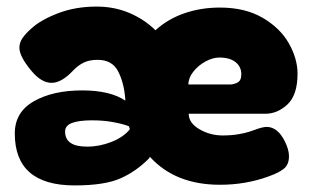

<svg xmlns="http://www.w3.org/2000/svg" viewBox="-20 -555 950 584"><path d="M791 -169Q824 -169 846 -126Q859 -100 859 -80Q859 -54 843 -41.5Q827 -29 801 -20Q800 -19 798.5 -19Q797 -19 796 -18Q727 7 649 7Q513 7 436 -78L434 -74Q395 -34 346.5 -12.5Q298 9 207 9Q25 9 25 -149Q25 -214 83 -247Q141 -280 230 -280Q315 -280 361 -249V-255Q357 -304 339 -338.5Q321 -373 277 -373Q252 -373 234.5 -364.5Q217 -356 202 -340Q167 -303 137 -303Q106 -303 76 -339Q39 -383 39 -410Q39 -425 48 -438.5Q57 -452 75 -468Q103 -494 156 -514.5Q209 -535 274 -535Q327 -535 372.5 -516Q418 -497 453 -463Q490 -497 540.5 -514.5Q591 -532 649 -532Q726 -532 779.5 -500.5Q833 -469 859 -422.5Q885 -376 885 -331Q885 -266 854.5 -237.5Q824 -209 787 -209H554Q554 -181 586.5 -162Q619 -143 657 -143Q683 -143 704 -146.5Q725 -150 737 -154Q749 -158 752 -159Q778 -169 791 -169ZM553 -298H679Q691 -298 702.5 -304Q714 -310 714 -329Q714 -352 696.5 -366Q679 -380 647 -380Q627 -380 605 -368Q583 -356 568 -337Q553 -318 553 -298ZM375 -162 372 -171Q354 -178 324.5 -183.5Q295 -189 260 -189Q220 -189 199 -181Q178 -173 178 -155Q178 -132 194.5 -120.5Q211 -109 245 -109Q283 -109 319.5 -123.5Q356 -138 375 -162Z"/></svg>

Font: Fredoka One
Style: Regular
Weight: 400
Designer: Milena B. Brandão, Ben Nathan
Version: Version 2.000; ttfautohint (v1.5.33-1714) -l 8 -r 50 -G 200 